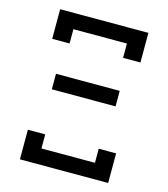

<svg xmlns="http://www.w3.org/2000/svg" viewBox="-110 -822 796 908"><g transform="rotate(15 288.0 -367.5)"><path d="M72 -590H157V-660H419V-590H504V-735H72ZM132 -359H444V-435H132ZM72 0H504V-145H419V-76H157V-145H72Z"/></g></svg>

Font: Iosevka Sparkle
Style: Regular
Weight: 400
Designer: Belleve Invis
Foundry: Belleve Invis
Version: Version 4.5.0; ttfautohint (v1.8.3)